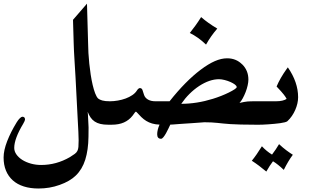

<svg xmlns="http://www.w3.org/2000/svg" viewBox="-20 -719 1750 1067"><path d="M385.7 -608.9 463.4 -698.7 469.7 -475.6Q469.7 -453.1 471.4 -424.3Q473.1 -395.5 476.3 -364.7Q479.5 -334 484.1 -303.7Q488.8 -273.4 494.9 -247.3Q501 -221.2 508.5 -201.2Q516.1 -181.2 524.9 -171.9Q533.2 -165 548.3 -160.6Q563.5 -156.2 590.8 -156.2H595.7Q600.6 -156.2 603.8 -146.5Q606.9 -136.7 608.6 -122.3Q610.4 -107.9 610.4 -91.1Q610.4 -74.2 608.6 -59.8Q606.9 -45.4 603.8 -35.6Q600.6 -25.9 595.7 -25.9H581.1Q556.2 -25.9 537.8 -30.3Q519.5 -34.7 506.1 -43.7Q492.7 -52.7 483.4 -66.2Q474.1 -79.6 467.3 -97.7Q468.3 -85.4 468.8 -80.1L472.2 -11.2L471.7 41.5Q470.7 114.3 453.9 168.2Q437 222.2 400.9 256.8Q368.2 288.6 311.5 308.6Q283.2 318.8 253.7 323.7Q224.1 328.6 194.3 328.6Q148.4 328.6 112.3 317.1Q76.2 305.7 51.3 283.4Q26.4 261.2 13.2 229.2Q0 197.3 0 156.2Q0 116.7 19.8 65.7Q39.6 14.6 73.2 -40Q82 -54.2 90.6 -62.3Q99.1 -70.3 104 -70.3Q119.1 -70.3 119.1 -54.7Q119.1 -48.8 108.9 -31.2Q59.1 51.8 59.1 103Q59.1 122.1 71.3 139.4Q83.5 156.7 104 169.7Q124.5 182.6 151.6 190.2Q178.7 197.8 208.5 197.8Q293 197.8 368.2 154.3Q385.7 143.6 395.5 136.2Q405.3 128.9 409.9 119.9Q414.6 110.8 415.8 97.4Q417 84 417 60.5Q417 43.5 415.5 13.2Q414.1 -17.1 411.6 -60.5L404.3 -201.2Q402.3 -246.1 399.7 -290Q397 -334 394.8 -371.1Q392.6 -408.2 391.1 -435.8Q389.6 -463.4 389.6 -476.1Z M1187.5 -560.1Q1151.4 -518.6 1125 -471.2Q1080.6 -513.7 1034.7 -535.6Q1048.8 -553.2 1064.7 -575Q1080.6 -596.7 1097.7 -624Q1116.7 -607.4 1138.9 -591.6Q1161.1 -575.7 1187.5 -560.1ZM987.3 -142.1Q1073.7 -142.1 1163.1 -169.9Q1185.5 -176.8 1209 -186Q1232.4 -195.3 1251.7 -204.8Q1271 -214.4 1283.2 -222.4Q1295.4 -230.5 1295.4 -234.9Q1295.4 -241.7 1285.4 -249.3Q1275.4 -256.8 1260.5 -263.4Q1245.6 -270 1228.3 -274.4Q1210.9 -278.8 1196.8 -278.8Q1145 -278.8 1086.9 -241.2Q1028.8 -202.6 987.3 -142.1ZM853.5 26.9Q853.5 15.6 856.9 1.5Q860.4 -12.7 866.7 -26.4Q843.3 -27.3 825.2 -32.7Q807.1 -38.1 792.5 -47.1Q777.8 -56.2 765.4 -68.4Q752.9 -80.6 740.7 -94.2Q739.7 -95.2 738 -96.9Q736.3 -98.6 735.4 -98.6Q731.9 -98.6 716.8 -76.2Q697.3 -51.3 668.9 -38.6Q640.6 -25.9 600.6 -25.9H585.9Q581.1 -25.9 577.9 -35.6Q574.7 -45.4 573 -59.8Q571.3 -74.2 571.3 -91.1Q571.3 -107.9 573 -122.3Q574.7 -136.7 577.9 -146.5Q581.1 -156.2 585.9 -156.2H590.8Q612.3 -156.2 635 -160.2Q657.7 -164.1 678.2 -171.6Q698.7 -179.2 715.3 -190.4Q731.9 -201.7 740.7 -215.8Q744.6 -222.2 749 -225.8Q753.4 -229.5 757.3 -229.5Q767.6 -229.5 771.5 -219.5Q775.4 -209.5 780.8 -190.9Q786.1 -175.3 802.2 -165.8Q818.4 -156.2 843.8 -156.2H922.4Q966.8 -212.4 1010 -256.1Q1053.2 -299.8 1094.7 -331.1Q1138.2 -363.8 1174.1 -379.4Q1210 -395 1242.2 -395Q1292.5 -395 1326.2 -360.8V-361.3Q1343.3 -344.2 1351.8 -323.2Q1360.4 -302.2 1360.4 -276.4Q1360.4 -262.2 1356.2 -243.9Q1352.1 -225.6 1345 -207.3Q1337.9 -189 1329.1 -172.9Q1320.3 -156.7 1311 -147Q1326.2 -150.4 1336.2 -152.3Q1346.2 -154.3 1355.2 -155Q1364.3 -155.8 1374.8 -156Q1385.3 -156.2 1401.4 -156.2H1416Q1420.9 -156.2 1424.1 -146.5Q1427.2 -136.7 1429 -122.3Q1430.7 -107.9 1430.7 -91.1Q1430.7 -74.2 1429 -59.8Q1427.2 -45.4 1424.1 -35.6Q1420.9 -25.9 1416 -25.9H1401.4Q1352.1 -25.9 1318.1 -26.9Q1284.2 -27.8 1260.3 -29.3Q1236.3 -30.8 1219.5 -32.7Q1202.6 -34.7 1187.3 -36.1Q1171.9 -37.6 1155.3 -38.6Q1138.7 -39.6 1115.2 -39.6H1115.7Q1115.7 -39.6 1105.5 -38.8Q1095.2 -38.1 1079.3 -36.9Q1063.5 -35.6 1044.4 -34.4Q1025.4 -33.2 1007.6 -32Q989.7 -30.8 975.8 -29.8Q961.9 -28.8 956.1 -28.3Q950.2 -27.8 943.8 -27.3Q937.5 -26.9 926.3 -26.4Q922.4 -18.1 916 -4.6Q909.7 8.8 902.6 21.5Q895.5 34.2 888.2 43.2Q880.9 52.2 875 52.2Q853.5 52.2 853.5 26.9Z M1460 234.4Q1417.5 198.7 1379.4 174.3Q1392.6 158.2 1406.5 138.2Q1420.4 118.2 1435.5 93.8Q1460 120.6 1491.7 140.1Q1502.9 125.5 1512.7 110.8Q1522.5 96.2 1530.8 82Q1551.8 101.6 1571 116Q1590.3 130.4 1607.4 141.1Q1582 174.8 1557.1 225.1Q1524.4 193.8 1497.1 177.2Q1479.5 199.7 1460 234.4ZM1512.7 -156.2Q1534.2 -156.2 1548.8 -159.7Q1563.5 -163.1 1572.8 -169.4Q1570.3 -174.3 1566.9 -179.9Q1563.5 -185.5 1557.4 -193.1Q1551.3 -200.7 1541.7 -211.7Q1532.2 -222.7 1517.1 -238.3Q1536.6 -284.7 1572.8 -335.4L1579.6 -344.7Q1636.7 -262.2 1636.7 -178.7Q1636.7 -161.6 1632.6 -143.6Q1628.4 -125.5 1620.8 -108.2Q1613.3 -90.8 1602.3 -74.7Q1591.3 -58.6 1577.1 -45.4Q1573.2 -42 1562.3 -39.3Q1551.3 -36.6 1536.4 -34.4Q1521.5 -32.2 1504.4 -30.8Q1487.3 -29.3 1471.4 -28.1Q1455.6 -26.9 1441.9 -26.4Q1428.2 -25.9 1420.9 -25.9H1406.2Q1401.4 -25.9 1398.2 -35.6Q1395 -45.4 1393.3 -59.8Q1391.6 -74.2 1391.6 -91.1Q1391.6 -107.9 1393.3 -122.3Q1395 -136.7 1398.2 -146.5Q1401.4 -156.2 1406.2 -156.2H1411.1Z"/></svg>

Font: XB Niloofar
Style: Bold
Weight: 700
Designer: Behnam
Foundry: Irmug
Version: Version 7.201 2008